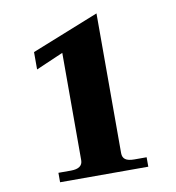

<svg xmlns="http://www.w3.org/2000/svg" viewBox="-82 -808 808 881"><g transform="rotate(-10 322.0 -367.0)"><path d="M127 -44H185Q240 -44 240 -83V-583L113 -528V-609L426 -734V-83Q426 -63 439 -53.5Q452 -44 481 -44H538V0H127Z"/></g></svg>

Font: Taviraj Bold
Style: Regular
Weight: 700
Designer: Katatrad Team
Foundry: CadsonDemak
Version: Version 1.030